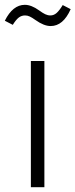

<svg xmlns="http://www.w3.org/2000/svg" viewBox="-35 -776 313 796"><path d="M149 0H93V-523H149ZM112 -693Q98 -703 88.5 -707.5Q79 -712 69 -712Q54 -712 42.5 -703Q31 -694 18 -673L-15 -690Q18 -756 68 -756Q95 -756 127 -733Q142 -722 152.5 -717Q163 -712 174 -712Q188 -712 199.5 -722Q211 -732 225 -755L258 -738Q227 -668 175 -668Q147 -668 112 -693Z"/></svg>

Font: Fira Sans Condensed Light
Style: Regular
Weight: 300
Width: 3
Designer: bBox Type GmbH & Carrois Corporate GbR & Edenspiekermann AG
Foundry: bBox Type GmbH & Carrois Corporate GbR & Edenspiekermann AG
Version: Version 4.301